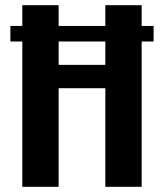

<svg xmlns="http://www.w3.org/2000/svg" viewBox="-20 -720 632 740"><path d="M386 0H526V-560H572V-620H526V-700H386V-620H206V-700H66V-620H20V-560H66V0H206V-380H386ZM206 -470V-560H386V-470Z"/></svg>

Font: Tanklager Original
Style: Regular
Weight: 400
Designer: Ariel Martín Pérez
Foundry: Tunera Type Foundry
Version: Version 1.000;Glyphs 3.3 (3310)